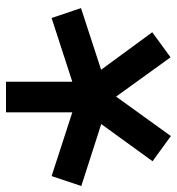

<svg xmlns="http://www.w3.org/2000/svg" viewBox="5 -595 590 640"><g transform="rotate(-90 300.0 -275.0)"><path d="M82.5 -61.5 206.5 -232.5 0 -299 33 -398 245.5 -329V-550H347.5V-329L560 -398L593 -300L387.5 -233L512.5 -62.5L429 -1.5L298 -183L166.5 -0.5Z"/></g></svg>

Font: JuliaMono SemiBold
Style: Regular
Weight: 600
Monospace: yes
Designer: cormullion
Foundry: corm
Version: Version 0.055; ttfautohint (v1.8.4)